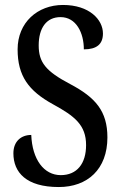

<svg xmlns="http://www.w3.org/2000/svg" viewBox="-20 -744 486 774"><path d="M217 10C333 10 413 -62 413 -190C413 -296 365 -351 263 -405C164 -457 136 -493 136 -561C136 -631 167 -675 224 -675C287 -675 318 -612 318 -545C370 -545 395 -566 395 -609C395 -665 340 -724 234 -724C131 -724 51 -653 51 -545C51 -438 95 -378 193 -324C281 -276 327 -240 327 -159C327 -84 290 -38 225 -38C157 -38 110 -101 106 -200C65 -200 34 -174 34 -126C34 -49 86 10 217 10Z"/></svg>

Font: Noto Serif Bengali ExtraCondensed Medium
Style: Regular
Weight: 500
Width: 2
Designer: Juan Bruce, Universal Thirst, Indian Type Foundry and the Monotype Design Team.
Foundry: Monotype Imaging Inc.
Version: Version 2.003